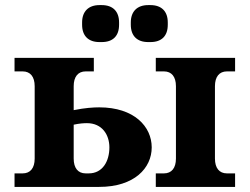

<svg xmlns="http://www.w3.org/2000/svg" viewBox="-20 -733 979 753"><path d="M37 0H369C507 0 575 -74 575 -155C575 -236 507 -312 369 -312C347 -312 313 -310 269 -301V-395C269 -432 286 -453 316 -453H348V-506H37V-453H69C99 -453 116 -432 116 -395V-111C116 -74 99 -53 69 -53H37ZM269 -111V-244C292 -249 309 -250 321 -250C380 -250 409 -205 409 -155C409 -100 382 -53 328 -53H316C286 -53 269 -74 269 -111ZM302 -636C302 -592 327 -568 370 -568H379C423 -568 447 -592 447 -636V-645C447 -688 423 -713 379 -713H370C327 -713 302 -688 302 -645ZM493 -636C493 -592 518 -568 561 -568H570C614 -568 638 -592 638 -636V-645C638 -688 614 -713 570 -713H561C518 -713 493 -688 493 -645ZM591 0H902V-53H870C840 -53 823 -74 823 -111V-395C823 -432 840 -453 870 -453H902V-506H591V-453H623C653 -453 670 -432 670 -395V-111C670 -74 653 -53 623 -53H591Z"/></svg>

Font: LT Superior Serif ExtraBold
Style: Regular
Weight: 800
Designer: Daniel Lyons
Foundry: LyonsType
Version: Version 2.120;FEAKit 1.0